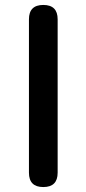

<svg xmlns="http://www.w3.org/2000/svg" viewBox="-20 -756 349 776"><path d="M155 0Q97 0 97 -58V-678Q97 -736 155 -736Q213 -736 213 -678V-368V-58Q213 0 155 0Z"/></svg>

Font: GenSenRounded TW M
Style: Regular
Weight: 500
Version: Version 1.501;PS 1;hotconv 16.6.51;makeotf.lib2.5.65220